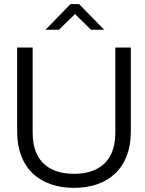

<svg xmlns="http://www.w3.org/2000/svg" viewBox="-20 -900 700 929"><path d="M63 -670V-263C63 -85 174 9 338 9C502 9 613 -85 613 -263V-670H538V-258C538 -109 446 -59 338 -59C230 -59 138 -109 138 -258V-670ZM200 -756H265L343 -832L420 -756H484L363 -880H321Z"/></svg>

Font: LT Wave Text Light
Style: Regular
Weight: 300
Designer: Daniel Lyons
Version: Version 2.5 (Glyphs App)